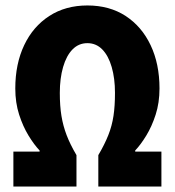

<svg xmlns="http://www.w3.org/2000/svg" viewBox="-20 -683 640 703"><path d="M29 0V-128H125V-132Q105 -153 84.5 -186.5Q64 -220 50 -263.5Q36 -307 36 -359Q36 -449 68.5 -517.5Q101 -586 160.5 -624.5Q220 -663 300 -663Q381 -663 440 -624.5Q499 -586 531.5 -517.5Q564 -449 564 -359Q564 -307 550 -263.5Q536 -220 515.5 -186.5Q495 -153 475 -132V-128H571V0H340V-115Q363 -154 376.5 -188Q390 -222 395.5 -258.5Q401 -295 401 -343Q401 -396 389 -437.5Q377 -479 354.5 -502Q332 -525 300 -525Q268 -525 245.5 -502Q223 -479 211 -437.5Q199 -396 199 -343Q199 -295 205 -258.5Q211 -222 224 -188Q237 -154 260 -115V0Z"/></svg>

Font: Source Code Pro ExtraBold
Style: Regular
Weight: 800
Monospace: yes
Designer: Paul D. Hunt, Teo Tuominen
Foundry: Adobe Systems Incorporated
Version: Version 1.018;hotconv 1.0.116;makeotfexe 2.5.65601